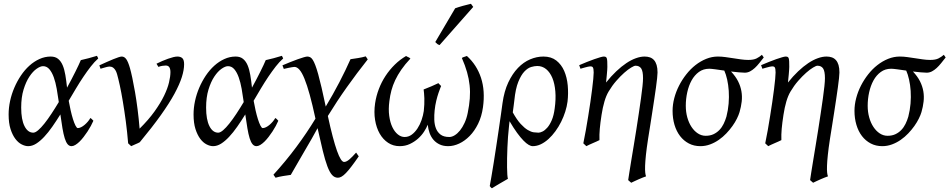

<svg xmlns="http://www.w3.org/2000/svg" viewBox="-20 -758 5054 1022"><path d="M157.2 -51.8Q168 -51.8 183.3 -64.9Q198.7 -78.1 216.6 -100.6Q234.4 -123 253.9 -152.6Q273.4 -182.1 293 -214.8Q288.1 -250.5 282 -284.9Q275.9 -319.3 266.4 -346.2Q256.8 -373 242.9 -389.4Q229 -405.8 209 -405.8Q194.8 -405.8 174.8 -391.8Q154.8 -377.9 136.5 -350.3Q118.2 -322.8 105.5 -281.5Q92.8 -240.2 92.8 -185.1Q92.8 -121.6 110.4 -86.7Q127.9 -51.8 157.2 -51.8ZM502.9 -446.8Q482.9 -429.2 463.4 -404.1Q443.8 -378.9 424.1 -349.6Q404.3 -320.3 384.8 -287.6Q365.2 -254.9 345.7 -221.7Q350.1 -196.8 356 -170.9Q361.8 -145 368.4 -124Q375 -103 381.8 -89.6Q388.7 -76.2 394 -76.2Q401.9 -76.2 411.4 -80.8Q420.9 -85.4 430.2 -93.3Q439.5 -101.1 447.5 -110.6Q455.6 -120.1 460.9 -129.9Q467.3 -126 470.2 -122.6Q473.1 -119.1 477.1 -115.2Q471.7 -102.5 463.6 -87.6Q455.6 -72.8 445.8 -57.9Q436 -43 425 -28.8Q414.1 -14.6 403.1 -3.9Q392.1 6.8 381.1 13.4Q370.1 20 360.8 20Q348.6 20 339.8 9.5Q331.1 -1 324.5 -22.2Q317.9 -43.5 312.5 -75.2Q307.1 -106.9 301.3 -148.9Q279.8 -114.3 258.3 -83.5Q236.8 -52.7 215.3 -29.8Q193.8 -6.8 172.6 6.6Q151.4 20 129.9 20Q113.8 20 95.5 10.7Q77.1 1.5 61.8 -18.8Q46.4 -39.1 36.1 -71Q25.9 -103 25.9 -148.9Q25.9 -184.1 33.7 -220.5Q41.5 -256.8 56.2 -291Q70.8 -325.2 91.1 -355.5Q111.3 -385.7 136.2 -408.2Q161.1 -430.7 189.9 -443.8Q218.8 -457 250 -457Q273.9 -457 289.1 -444.8Q304.2 -432.6 313.5 -410.9Q322.8 -389.2 327.9 -358.6Q333 -328.1 336.9 -291.5Q349.6 -314.5 360.8 -336.2Q372.1 -357.9 381.6 -377Q391.1 -396 398.4 -411.6Q405.8 -427.2 410.2 -438Q431.2 -442.4 452.1 -448.2Q473.1 -454.1 496.1 -460.9Q499 -455.6 500.2 -452.9Q501.5 -450.2 502.9 -446.8Z M960 -416Q960 -386.2 948 -347.9Q936 -309.6 908.7 -259Q881.3 -208.5 835.9 -144.8Q790.5 -81.1 724.1 -1Q719.7 1.5 713.9 4.2Q708 6.8 701.7 9.5Q695.3 12.2 689.2 15.1Q683.1 18.1 678.2 20L662.1 4.9Q657.2 -55.2 649.7 -111.8Q642.1 -168.5 634 -217Q626 -265.6 617.7 -303.5Q609.4 -341.3 603 -363.8Q599.1 -377 594 -384.8Q588.9 -392.6 583.3 -397Q577.6 -401.4 572 -402.6Q566.4 -403.8 562 -403.8Q557.6 -403.8 549.8 -401.9Q542 -399.9 534.4 -397.7Q526.9 -395.5 521 -393.8Q515.1 -392.1 515.1 -392.1L508.8 -410.2Q529.3 -419.4 548.3 -428Q567.4 -436.5 583 -442.9Q598.6 -449.2 610.4 -453.1Q622.1 -457 627.9 -457Q642.1 -457 652.1 -443.1Q662.1 -429.2 671.9 -395Q677.2 -376.5 684.3 -343.5Q691.4 -310.5 698.7 -268.1Q706.1 -225.6 712.4 -175.8Q718.8 -126 723.1 -73.2Q771 -120.6 802.7 -165Q834.5 -209.5 853.3 -248.3Q872.1 -287.1 879.6 -319.1Q887.2 -351.1 887.2 -374Q887.2 -391.1 881.3 -400.1Q875.5 -409.2 861.8 -409.2Q853.5 -409.2 843.5 -407.5Q833.5 -405.8 823.2 -401.9L813 -418.9Q827.1 -426.3 843.3 -433.1Q859.4 -439.9 874.5 -445.3Q889.6 -450.7 902.6 -453.9Q915.5 -457 923.8 -457Q941.4 -457 950.7 -448.2Q960 -439.5 960 -416Z M1141.6 -51.8Q1152.3 -51.8 1167.7 -64.9Q1183.1 -78.1 1200.9 -100.6Q1218.8 -123 1238.3 -152.6Q1257.8 -182.1 1277.3 -214.8Q1272.5 -250.5 1266.4 -284.9Q1260.3 -319.3 1250.7 -346.2Q1241.2 -373 1227.3 -389.4Q1213.4 -405.8 1193.4 -405.8Q1179.2 -405.8 1159.2 -391.8Q1139.2 -377.9 1120.8 -350.3Q1102.5 -322.8 1089.8 -281.5Q1077.1 -240.2 1077.1 -185.1Q1077.1 -121.6 1094.7 -86.7Q1112.3 -51.8 1141.6 -51.8ZM1487.3 -446.8Q1467.3 -429.2 1447.8 -404.1Q1428.2 -378.9 1408.4 -349.6Q1388.7 -320.3 1369.1 -287.6Q1349.6 -254.9 1330.1 -221.7Q1334.5 -196.8 1340.3 -170.9Q1346.2 -145 1352.8 -124Q1359.4 -103 1366.2 -89.6Q1373 -76.2 1378.4 -76.2Q1386.2 -76.2 1395.8 -80.8Q1405.3 -85.4 1414.6 -93.3Q1423.8 -101.1 1431.9 -110.6Q1439.9 -120.1 1445.3 -129.9Q1451.7 -126 1454.6 -122.6Q1457.5 -119.1 1461.4 -115.2Q1456.1 -102.5 1448 -87.6Q1439.9 -72.8 1430.2 -57.9Q1420.4 -43 1409.4 -28.8Q1398.4 -14.6 1387.5 -3.9Q1376.5 6.8 1365.5 13.4Q1354.5 20 1345.2 20Q1333 20 1324.2 9.5Q1315.4 -1 1308.8 -22.2Q1302.2 -43.5 1296.9 -75.2Q1291.5 -106.9 1285.6 -148.9Q1264.2 -114.3 1242.7 -83.5Q1221.2 -52.7 1199.7 -29.8Q1178.2 -6.8 1157 6.6Q1135.7 20 1114.3 20Q1098.1 20 1079.8 10.7Q1061.5 1.5 1046.1 -18.8Q1030.8 -39.1 1020.5 -71Q1010.3 -103 1010.3 -148.9Q1010.3 -184.1 1018.1 -220.5Q1025.9 -256.8 1040.5 -291Q1055.2 -325.2 1075.4 -355.5Q1095.7 -385.7 1120.6 -408.2Q1145.5 -430.7 1174.3 -443.8Q1203.1 -457 1234.4 -457Q1258.3 -457 1273.4 -444.8Q1288.6 -432.6 1297.9 -410.9Q1307.1 -389.2 1312.3 -358.6Q1317.4 -328.1 1321.3 -291.5Q1334 -314.5 1345.2 -336.2Q1356.4 -357.9 1366 -377Q1375.5 -396 1382.8 -411.6Q1390.1 -427.2 1394.5 -438Q1415.5 -442.4 1436.5 -448.2Q1457.5 -454.1 1480.5 -460.9Q1483.4 -455.6 1484.6 -452.9Q1485.8 -450.2 1487.3 -446.8Z M1889.6 74.2Q1867.7 106 1851.3 127.4Q1835 148.9 1821.8 162.6Q1808.6 176.3 1798.3 182.1Q1788.1 188 1778.8 188Q1760.7 188 1747.6 173.3Q1734.4 158.7 1722.4 126.7Q1710.4 94.7 1698.2 44.7Q1686 -5.4 1670.4 -75.7Q1657.2 -50.8 1639.2 -19.5Q1621.1 11.7 1601.6 45.2Q1582 78.6 1563 111.8Q1543.9 145 1527.8 172.9Q1509.3 175.3 1487.1 179Q1464.8 182.6 1446.8 188L1435.5 171.9Q1501 100.1 1557.1 24.7Q1613.3 -50.8 1659.2 -126.5Q1643.1 -201.2 1628.7 -253.4Q1614.3 -305.7 1600.8 -338.6Q1587.4 -371.6 1574.2 -386.7Q1561 -401.9 1546.9 -401.9Q1542.5 -401.9 1533.2 -400.1Q1523.9 -398.4 1514.4 -396.5Q1504.9 -394.5 1497.8 -392.8Q1490.7 -391.1 1490.7 -391.1L1483.4 -410.2Q1503.9 -418.9 1525.1 -427.5Q1546.4 -436 1564.7 -442.6Q1583 -449.2 1596.7 -453.1Q1610.4 -457 1615.7 -457Q1624 -457 1631.1 -453.4Q1638.2 -449.7 1644.8 -439.5Q1651.4 -429.2 1658.4 -410.9Q1665.5 -392.6 1673.8 -362.8Q1682.1 -333 1691.9 -290.8Q1701.7 -248.5 1713.9 -190.9Q1752.4 -254.9 1786.4 -320.1Q1820.3 -385.3 1845.7 -442.9Q1863.8 -445.3 1886.2 -449Q1908.7 -452.6 1926.8 -458L1937.5 -441.9Q1879.4 -368.7 1826.7 -294.4Q1773.9 -220.2 1725.1 -140.6Q1738.8 -77.1 1751 -31Q1763.2 15.1 1773.9 45.2Q1784.7 75.2 1793.9 89.6Q1803.2 104 1811.5 104Q1823.7 104 1839.1 91.1Q1854.5 78.1 1875.5 54.2L1889.6 74.2Z M2550.8 -187Q2543.9 -137.7 2524.9 -99.1Q2505.9 -60.5 2480 -34.2Q2454.1 -7.8 2424.3 6.1Q2394.5 20 2365.7 20Q2339.8 20 2320.6 11Q2301.3 2 2287.8 -13.4Q2274.4 -28.8 2266.8 -49.6Q2259.3 -70.3 2256.8 -94.2Q2250.5 -77.6 2237.5 -57.6Q2224.6 -37.6 2205.6 -20.5Q2186.5 -3.4 2161.9 8.3Q2137.2 20 2107.4 20Q2073.2 20 2046.1 2.2Q2019 -15.6 2001.2 -46.6Q1983.4 -77.6 1976.6 -119.1Q1969.7 -160.6 1976.6 -208Q1982.4 -247.1 1996.6 -284.2Q2010.7 -321.3 2032.2 -354Q2053.7 -386.7 2081.3 -413.8Q2108.9 -440.9 2141.6 -460Q2143.1 -458.5 2146.2 -457Q2149.4 -455.6 2153.1 -453.9Q2156.7 -452.1 2159.9 -450.2Q2163.1 -448.2 2164.6 -446.3Q2135.7 -415.5 2116.2 -387.2Q2096.7 -358.9 2083.7 -331.5Q2070.8 -304.2 2063.5 -276.9Q2056.2 -249.5 2052.7 -220.2Q2046.9 -176.8 2051.8 -141.4Q2056.6 -106 2068.6 -81.1Q2080.6 -56.2 2097.7 -42.5Q2114.7 -28.8 2133.8 -28.8Q2154.8 -28.8 2171.9 -41.5Q2189 -54.2 2202.1 -74.2Q2215.3 -94.2 2223.9 -118.9Q2232.4 -143.6 2235.8 -167Q2237.8 -184.6 2238.5 -201.9Q2239.3 -219.2 2238.8 -234.6Q2238.3 -250 2237.1 -262.2Q2235.8 -274.4 2234.9 -281.7Q2255.9 -289.6 2276.9 -298.8Q2297.9 -308.1 2313.5 -315.4Q2317.4 -310.5 2322.8 -305.4Q2328.1 -300.3 2328.1 -300.3Q2328.1 -300.3 2324 -290.3Q2319.8 -280.3 2314 -262.9Q2308.1 -245.6 2302.2 -221.7Q2296.4 -197.8 2293.5 -169.9Q2291 -146 2291.7 -120.8Q2292.5 -95.7 2300.3 -75.2Q2308.1 -54.7 2325 -41.7Q2341.8 -28.8 2371.6 -28.8Q2385.3 -28.8 2400.1 -37.8Q2415 -46.9 2428.5 -63.5Q2441.9 -80.1 2452.9 -104Q2463.9 -127.9 2469.7 -157.2Q2478 -197.8 2480.7 -233.6Q2483.4 -269.5 2479.7 -304Q2476.1 -338.4 2466.1 -373.8Q2456.1 -409.2 2438.5 -449.2Q2442.4 -453.1 2451.4 -455.3Q2460.4 -457.5 2465.3 -460Q2518.1 -412.1 2540.5 -343.3Q2563 -274.4 2550.8 -187ZM2319.8 -518.1Q2312.5 -520.5 2308.3 -523.4Q2304.2 -526.4 2296.9 -534.2L2402.8 -713.9Q2410.6 -716.8 2421.4 -720.2Q2432.1 -723.6 2443.6 -726.8Q2455.1 -730 2466.6 -732.7Q2478 -735.4 2486.8 -737.8L2499 -721.2Z M2717.8 -224.1Q2716.3 -211.9 2714.1 -194.3Q2711.9 -176.8 2709.5 -159.7Q2731.4 -120.1 2751.5 -98.4Q2771.5 -76.7 2789.1 -66.2Q2806.6 -55.7 2821.3 -53.7Q2835.9 -51.8 2846.2 -51.8Q2855 -51.8 2867.7 -57.9Q2880.4 -64 2893.3 -78.6Q2906.2 -93.3 2917 -118.2Q2927.7 -143.1 2932.6 -180.7Q2939.5 -230 2936 -271.5Q2932.6 -313 2920.2 -343Q2907.7 -373 2887.2 -389.9Q2866.7 -406.7 2839.8 -406.7Q2825.7 -406.7 2807.4 -401.4Q2789.1 -396 2771.2 -377.2Q2753.4 -358.4 2738.8 -322.3Q2724.1 -286.1 2717.8 -224.1ZM3001 -217.8Q2997.6 -191.4 2988.8 -163.6Q2980 -135.7 2966.8 -109.4Q2953.6 -83 2936.5 -59.6Q2919.4 -36.1 2899.9 -18.3Q2880.4 -0.5 2858.9 9.8Q2837.4 20 2815.4 20Q2806.2 20 2793.9 12.9Q2781.7 5.9 2766.4 -9.8Q2751 -25.4 2732.4 -50.8Q2713.9 -76.2 2692.4 -112.8Q2691.4 -106.4 2690.7 -98.6Q2689.9 -90.8 2689 -82Q2686 -57.6 2684.1 -29.5Q2682.1 -1.5 2680.9 27.1Q2679.7 55.7 2679.2 82.8Q2678.7 109.9 2679 132.3Q2679.2 154.8 2680.4 171.1Q2681.6 187.5 2683.6 193.8Q2674.3 199.2 2663.3 205.6Q2652.3 211.9 2640.9 218.5Q2629.4 225.1 2618.7 231.7Q2607.9 238.3 2598.6 244.1Q2594.2 241.7 2592.5 239.3Q2590.8 236.8 2586.9 232.4Q2589.8 216.3 2595.5 183.8Q2601.1 151.4 2607.7 109.9Q2614.3 68.4 2621.3 22Q2628.4 -24.4 2634.8 -68.1Q2641.1 -111.8 2646.5 -148.9Q2651.9 -186 2654.8 -209Q2663.6 -272.5 2685.5 -319.1Q2707.5 -365.7 2737.1 -396.5Q2766.6 -427.2 2801.8 -442.1Q2836.9 -457 2872.6 -457Q2914.1 -457 2941.2 -435.8Q2968.3 -414.6 2983.2 -380.4Q2998 -346.2 3002 -303.5Q3005.9 -260.7 3001 -217.8Z M3480 -372.1Q3480 -362.3 3477.8 -341.6Q3475.6 -320.8 3471.7 -292.5Q3467.8 -264.2 3462.6 -230Q3457.5 -195.8 3451.9 -159.9Q3446.3 -124 3440.7 -87.9Q3435.1 -51.8 3429.7 -19Q3421.9 31.7 3418.2 66.7Q3414.6 101.6 3413.8 124.8Q3413.1 147.9 3414.6 160.9Q3416 173.8 3418.9 180.7Q3411.6 183.1 3401.1 187.3Q3390.6 191.4 3379.2 196.5Q3367.7 201.7 3357.2 206.5Q3346.7 211.4 3339.8 214.8L3323.7 200.7Q3325.7 186.5 3330.1 159.2Q3334.5 131.8 3340.3 95.7Q3346.2 59.6 3353.3 17.3Q3360.4 -24.9 3367.2 -68.6Q3374 -112.3 3380.4 -154.8Q3386.7 -197.3 3391.8 -233.9Q3397 -270.5 3399.9 -298.6Q3402.8 -326.7 3402.8 -341.8Q3402.8 -378.9 3393.1 -393.6Q3383.3 -408.2 3362.8 -408.2Q3356 -408.2 3339.6 -398.4Q3323.2 -388.7 3302.7 -370.6Q3282.2 -352.5 3260.3 -327.4Q3238.3 -302.2 3219.7 -271Q3206.5 -249 3197.3 -217.3Q3188 -185.5 3182.1 -147Q3175.3 -103.5 3172.6 -72.3Q3169.9 -41 3170.9 -12.2Q3164.6 -8.8 3155 -4.6Q3145.5 -0.5 3135.5 3.9Q3125.5 8.3 3116.2 12.5Q3106.9 16.6 3101.1 20L3085 4.9Q3091.8 -27.3 3098.4 -64.9Q3105 -102.5 3111.1 -140.4Q3117.2 -178.2 3122.6 -215.1Q3127.9 -252 3131.8 -283Q3135.7 -314 3137.9 -337.2Q3140.1 -360.4 3140.1 -372.1Q3140.1 -383.3 3138.9 -389.9Q3137.7 -396.5 3135.5 -399.7Q3133.3 -402.8 3129.9 -403.8Q3126.5 -404.8 3122.1 -404.8Q3117.7 -404.8 3109.1 -402.8Q3100.6 -400.9 3091.8 -398.4Q3083 -396 3076.4 -394Q3069.8 -392.1 3069.8 -392.1L3063 -411.1Q3083.5 -419.9 3104.2 -428.2Q3125 -436.5 3143.1 -442.9Q3161.1 -449.2 3174.6 -453.1Q3188 -457 3193.8 -457Q3200.7 -457 3204.6 -454.8Q3208.5 -452.6 3210.2 -446.8Q3211.9 -440.9 3212.4 -430.2Q3212.9 -419.4 3212.9 -401.9Q3212.9 -396.5 3212.2 -385.3Q3211.4 -374 3210.2 -361.3Q3209 -348.6 3207.8 -336.7Q3206.5 -324.7 3206.1 -318.8Q3232.9 -352.5 3260.3 -378.4Q3287.6 -404.3 3314 -421.9Q3340.3 -439.5 3365 -448.2Q3389.6 -457 3411.1 -457Q3426.8 -457 3439.5 -452.6Q3452.1 -448.2 3461.2 -438.2Q3470.2 -428.2 3475.1 -411.9Q3480 -395.5 3480 -372.1Z M3820.8 -406.2Q3818.8 -406.2 3821.8 -404.8Q3820.8 -405.8 3820.8 -406.2ZM3846.7 -137.2Q3855.5 -171.4 3858.4 -206.5Q3861.3 -241.7 3859.1 -274.2Q3856.9 -306.6 3850.6 -334.7Q3844.2 -362.8 3835.4 -382.3Q3808.6 -386.2 3786.6 -389.2Q3764.6 -392.1 3755.4 -392.1Q3723.6 -392.1 3700.2 -375Q3676.8 -357.9 3661.4 -330.1Q3646 -302.2 3638.2 -266.8Q3630.4 -231.4 3630.4 -194.8Q3630.4 -162.1 3638.4 -133.1Q3646.5 -104 3660.9 -82.3Q3675.3 -60.5 3694.6 -47.9Q3713.9 -35.2 3736.3 -35.2Q3759.8 -35.2 3777.6 -43.5Q3795.4 -51.8 3809.1 -65.9Q3822.8 -80.1 3831.8 -98.6Q3840.8 -117.2 3846.7 -137.2ZM4045.4 -452.1Q4033.2 -436.5 4021.5 -421.9Q4009.8 -407.2 3997.6 -396Q3985.4 -384.8 3972.2 -377.9Q3959 -371.1 3944.3 -371.1Q3931.6 -371.1 3912.4 -373Q3893.1 -375 3871.1 -377.4Q3895.5 -351.6 3908.7 -325.4Q3921.9 -299.3 3926.5 -272.2Q3931.2 -245.1 3928 -217.3Q3924.8 -189.5 3916.5 -161.1Q3912.1 -146 3902.6 -126.7Q3893.1 -107.4 3878.9 -87.4Q3864.7 -67.4 3846.4 -48.1Q3828.1 -28.8 3806.4 -13.7Q3784.7 1.5 3759.8 10.7Q3734.9 20 3708 20Q3673.8 20 3646.5 5.6Q3619.1 -8.8 3599.9 -33.9Q3580.6 -59.1 3570.3 -93.5Q3560.1 -127.9 3560.1 -168Q3560.1 -201.2 3569.1 -235.6Q3578.1 -270 3594.5 -302Q3610.8 -334 3633.1 -362.3Q3655.3 -390.6 3682.1 -411.6Q3709 -432.6 3739.3 -444.8Q3769.5 -457 3801.3 -457Q3820.8 -457 3841.6 -454.1Q3862.3 -451.2 3883.1 -448Q3903.8 -444.8 3924.1 -441.9Q3944.3 -439 3963.4 -439Q3991.2 -439 4007.1 -447Q4022.9 -455.1 4035.6 -466.3L4045.4 -452.1Z M4448.2 -372.1Q4448.2 -362.3 4446 -341.6Q4443.8 -320.8 4439.9 -292.5Q4436 -264.2 4430.9 -230Q4425.8 -195.8 4420.2 -159.9Q4414.6 -124 4408.9 -87.9Q4403.3 -51.8 4397.9 -19Q4390.1 31.7 4386.5 66.7Q4382.8 101.6 4382.1 124.8Q4381.3 147.9 4382.8 160.9Q4384.3 173.8 4387.2 180.7Q4379.9 183.1 4369.4 187.3Q4358.9 191.4 4347.4 196.5Q4335.9 201.7 4325.4 206.5Q4314.9 211.4 4308.1 214.8L4292 200.7Q4293.9 186.5 4298.3 159.2Q4302.7 131.8 4308.6 95.7Q4314.5 59.6 4321.5 17.3Q4328.6 -24.9 4335.4 -68.6Q4342.3 -112.3 4348.6 -154.8Q4355 -197.3 4360.1 -233.9Q4365.2 -270.5 4368.2 -298.6Q4371.1 -326.7 4371.1 -341.8Q4371.1 -378.9 4361.3 -393.6Q4351.6 -408.2 4331.1 -408.2Q4324.2 -408.2 4307.9 -398.4Q4291.5 -388.7 4271 -370.6Q4250.5 -352.5 4228.5 -327.4Q4206.5 -302.2 4188 -271Q4174.8 -249 4165.5 -217.3Q4156.2 -185.5 4150.4 -147Q4143.6 -103.5 4140.9 -72.3Q4138.2 -41 4139.2 -12.2Q4132.8 -8.8 4123.3 -4.6Q4113.8 -0.5 4103.8 3.9Q4093.8 8.3 4084.5 12.5Q4075.2 16.6 4069.3 20L4053.2 4.9Q4060.1 -27.3 4066.7 -64.9Q4073.2 -102.5 4079.3 -140.4Q4085.4 -178.2 4090.8 -215.1Q4096.2 -252 4100.1 -283Q4104 -314 4106.2 -337.2Q4108.4 -360.4 4108.4 -372.1Q4108.4 -383.3 4107.2 -389.9Q4106 -396.5 4103.8 -399.7Q4101.6 -402.8 4098.1 -403.8Q4094.7 -404.8 4090.3 -404.8Q4085.9 -404.8 4077.4 -402.8Q4068.8 -400.9 4060.1 -398.4Q4051.3 -396 4044.7 -394Q4038.1 -392.1 4038.1 -392.1L4031.2 -411.1Q4051.8 -419.9 4072.5 -428.2Q4093.3 -436.5 4111.3 -442.9Q4129.4 -449.2 4142.8 -453.1Q4156.2 -457 4162.1 -457Q4168.9 -457 4172.9 -454.8Q4176.8 -452.6 4178.5 -446.8Q4180.2 -440.9 4180.7 -430.2Q4181.2 -419.4 4181.2 -401.9Q4181.2 -396.5 4180.4 -385.3Q4179.7 -374 4178.5 -361.3Q4177.2 -348.6 4176 -336.7Q4174.8 -324.7 4174.3 -318.8Q4201.2 -352.5 4228.5 -378.4Q4255.9 -404.3 4282.2 -421.9Q4308.6 -439.5 4333.3 -448.2Q4357.9 -457 4379.4 -457Q4395 -457 4407.7 -452.6Q4420.4 -448.2 4429.4 -438.2Q4438.5 -428.2 4443.4 -411.9Q4448.2 -395.5 4448.2 -372.1Z M4789.1 -406.2Q4787.1 -406.2 4790 -404.8Q4789.1 -405.8 4789.1 -406.2ZM4814.9 -137.2Q4823.7 -171.4 4826.7 -206.5Q4829.6 -241.7 4827.4 -274.2Q4825.2 -306.6 4818.8 -334.7Q4812.5 -362.8 4803.7 -382.3Q4776.9 -386.2 4754.9 -389.2Q4732.9 -392.1 4723.6 -392.1Q4691.9 -392.1 4668.5 -375Q4645 -357.9 4629.6 -330.1Q4614.3 -302.2 4606.4 -266.8Q4598.6 -231.4 4598.6 -194.8Q4598.6 -162.1 4606.7 -133.1Q4614.7 -104 4629.2 -82.3Q4643.6 -60.5 4662.8 -47.9Q4682.1 -35.2 4704.6 -35.2Q4728 -35.2 4745.8 -43.5Q4763.7 -51.8 4777.3 -65.9Q4791 -80.1 4800 -98.6Q4809.1 -117.2 4814.9 -137.2ZM5013.7 -452.1Q5001.5 -436.5 4989.7 -421.9Q4978 -407.2 4965.8 -396Q4953.6 -384.8 4940.4 -377.9Q4927.2 -371.1 4912.6 -371.1Q4899.9 -371.1 4880.6 -373Q4861.3 -375 4839.4 -377.4Q4863.8 -351.6 4877 -325.4Q4890.1 -299.3 4894.8 -272.2Q4899.4 -245.1 4896.2 -217.3Q4893.1 -189.5 4884.8 -161.1Q4880.4 -146 4870.8 -126.7Q4861.3 -107.4 4847.2 -87.4Q4833 -67.4 4814.7 -48.1Q4796.4 -28.8 4774.7 -13.7Q4752.9 1.5 4728 10.7Q4703.1 20 4676.3 20Q4642.1 20 4614.7 5.6Q4587.4 -8.8 4568.1 -33.9Q4548.8 -59.1 4538.6 -93.5Q4528.3 -127.9 4528.3 -168Q4528.3 -201.2 4537.4 -235.6Q4546.4 -270 4562.7 -302Q4579.1 -334 4601.3 -362.3Q4623.5 -390.6 4650.4 -411.6Q4677.2 -432.6 4707.5 -444.8Q4737.8 -457 4769.5 -457Q4789.1 -457 4809.8 -454.1Q4830.6 -451.2 4851.3 -448Q4872.1 -444.8 4892.3 -441.9Q4912.6 -439 4931.6 -439Q4959.5 -439 4975.3 -447Q4991.2 -455.1 5003.9 -466.3L5013.7 -452.1Z"/></svg>

Font: Gentium
Style: Italic
Weight: 400
Italic angle: -7°
Designer: J. Victor Gaultney
Version: Version 1.02; 2005; OFL release